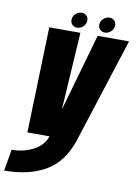

<svg xmlns="http://www.w3.org/2000/svg" viewBox="-151 -774 761 1069"><g transform="rotate(10 230.0 -239.0)"><path d="M40 0 58.5 -597.5H234.5L207 -159L332 -597.5H509.5L317.5 0Q275.5 123 182.5 177.2Q89.5 231.5 -50.5 231.5L-29.5 110Q38 110 92.5 81.5Q147 53.5 165.5 0ZM210.5 -622.5Q194 -622.5 183.5 -633.2Q173 -644 173 -660.5Q173 -680 188.2 -694.5Q203.5 -709 223 -709Q239.5 -709 250 -698.2Q260.5 -687.5 260.5 -671.5Q260.5 -651.5 245 -637Q229.5 -622.5 210.5 -622.5ZM368 -622.5Q351.5 -622.5 340.8 -633.2Q330 -644 330 -660.5Q330 -680 345.5 -694.5Q361 -709 380.5 -709Q396.5 -709 407.2 -698.2Q418 -687.5 418 -671.5Q418 -651.5 402.5 -637Q387 -622.5 368 -622.5Z"/></g></svg>

Font: Anybody Condensed ExtraBold
Style: Italic
Weight: 800
Width: 3
Italic angle: -10°
Designer: Tyler Finck
Foundry: Etcetera Type Company
Version: Version 1.010; ttfautohint (v1.8.3) -l 8 -r 50 -G 200 -x 14 